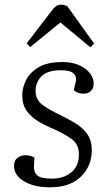

<svg xmlns="http://www.w3.org/2000/svg" viewBox="-20 -786 463 820"><path d="M203 -23Q250 -23 283.5 -49Q317 -75 317 -127Q317 -169 287.5 -191Q258 -213 207 -236Q173 -250 143 -268Q113 -286 94 -312.5Q75 -339 75 -380Q75 -410 90.5 -442.5Q106 -475 143.5 -498Q181 -521 246 -521Q305 -521 342.5 -493.5Q380 -466 380 -429Q380 -409 368.5 -397.5Q357 -386 337 -386Q323 -386 312 -390.5Q301 -395 295 -401L303 -434Q309 -457 295 -471.5Q281 -486 241 -486Q182 -486 157 -460Q132 -434 132 -399Q132 -360 161 -338.5Q190 -317 233 -297Q270 -279 301.5 -260Q333 -241 352.5 -213.5Q372 -186 372 -144Q372 -77 325.5 -31.5Q279 14 193 14Q126 14 83 -11.5Q40 -37 40 -77Q40 -101 54.5 -112Q69 -123 89 -123Q110 -123 127 -113L125 -76Q124 -49 140.5 -36Q157 -23 203 -23ZM382 -600 366 -584 238 -690 109 -585 94 -601 200 -739Q209 -752 218.5 -759Q228 -766 240 -766Q253 -766 267 -760Z"/></svg>

Font: Literata 36pt Light
Style: Italic
Weight: 300
Italic angle: -2°
Designer: Latin by Veronika Burian and Jose Scaglione. Greek by Irene Vlachou. Cyrillic by Vera Evstafieva
Foundry: TypeTogether
Version: Version 3.002